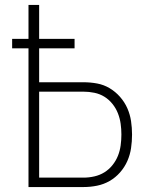

<svg xmlns="http://www.w3.org/2000/svg" viewBox="-20 -755 640 775"><path d="M95 0V-560H29V-598H95V-735H138V-598H281V-560H138V-423H317Q345 -423 372 -418Q399 -413 422.5 -399Q446 -385 464.5 -364Q483 -343 494 -318Q505 -293 509 -266Q513 -239 513 -212Q513 -184 509 -157Q505 -130 494 -105Q483 -80 464.5 -59Q446 -38 422.5 -24.5Q399 -11 372 -5.5Q345 0 317 0ZM138 -38H317Q339 -38 361 -43Q383 -48 401.5 -59.5Q420 -71 434 -88.5Q448 -106 456 -126Q464 -146 467 -168Q470 -190 470 -212Q470 -234 467 -255.5Q464 -277 456 -297.5Q448 -318 434 -335.5Q420 -353 401.5 -364.5Q383 -376 361 -380.5Q339 -385 317 -385H138Z"/></svg>

Font: Iosevka SS04 XLt Ex
Style: Regular
Weight: 200
Width: 7
Monospace: yes
Designer: Belleve Invis
Foundry: Belleve Invis
Version: Version 19.0.0; ttfautohint (v1.8.4)